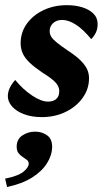

<svg xmlns="http://www.w3.org/2000/svg" viewBox="-34 -457 415 762"><path d="M131.8 7.8Q91.8 7.8 61 -3.9Q30.3 -15.6 13.7 -34.7Q-2.9 -53.7 -2.9 -75.2Q-2.9 -92.8 5.4 -109.4Q13.7 -126 26.4 -139.6Q57.6 -101.6 93.8 -77.6Q129.9 -53.7 156.2 -53.7Q176.8 -53.7 189 -64Q201.2 -74.2 201.2 -95.7Q201.2 -112.3 188 -127.9Q174.8 -143.6 132.8 -169.9Q102.5 -190.4 83.5 -208.5Q64.5 -226.6 56.2 -245.1Q47.9 -263.7 47.9 -285.2Q47.9 -329.1 72.8 -363.3Q97.7 -397.5 139.2 -417Q180.7 -436.5 231.4 -436.5Q264.6 -436.5 292 -428.2Q319.3 -419.9 336.4 -403.3Q353.5 -386.7 353.5 -361.3Q353.5 -342.8 346.7 -328.1Q339.8 -313.5 328.1 -301.8Q294.9 -341.8 266.1 -359.9Q237.3 -377.9 212.9 -377.9Q190.4 -377.9 176.8 -365.2Q163.1 -352.5 163.1 -334Q163.1 -322.3 168.9 -312Q174.8 -301.8 190.9 -288.6Q207 -275.4 237.3 -254.9Q268.6 -234.4 286.1 -216.8Q303.7 -199.2 311.5 -182.6Q319.3 -166 319.3 -146.5Q319.3 -103.5 293.9 -68.4Q268.6 -33.2 226.1 -12.7Q183.6 7.8 131.8 7.8ZM-5.9 285.2 -13.7 252Q39.1 241.2 59.6 224.1Q80.1 207 80.1 192.4Q80.1 183.6 72.8 177.7Q65.4 171.9 56.2 166Q46.9 160.2 39.6 150.9Q32.2 141.6 32.2 125Q32.2 95.7 54.7 80.6Q77.1 65.4 105.5 65.4Q131.8 65.4 152.3 79.6Q172.9 93.8 172.9 125Q172.9 158.2 152.8 190.4Q132.8 222.7 93.3 247.6Q53.7 272.5 -5.9 285.2Z"/></svg>

Font: Crimson Pro
Style: Bold Italic
Weight: 700
Italic angle: -12°
Designer: Jacques Le Bailly
Foundry: Baron von Fonthausen
Version: Version 1.003